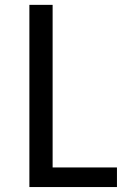

<svg xmlns="http://www.w3.org/2000/svg" viewBox="-20 -755 540 775"><path d="M98.6 0V-735.4H192.4V-79.1H452.1V0Z"/></svg>

Font: GenEi Gothic M Regular
Style: Regular
Weight: 400
Designer: o_tamon (Modified); [Source Han Sans]
Ryoko NISHIZUKA  (kana & ideographs); Paul D. Hunt (Latin, Greek & Cyrillic); Wenl
Version: Version 1.1a;Original Version 1.004